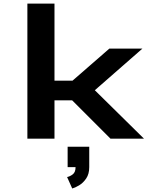

<svg xmlns="http://www.w3.org/2000/svg" viewBox="-20 -770 895 1066"><path d="M132 0V-750H282.5V-322H382.5L587 -500H770.5L506.5 -269L779.5 0H593.5L380.5 -213H282.5V0ZM355.5 158V44.5H475.5V158Q475.5 196 458.5 221Q441.5 246 419 259.2Q396.5 272.5 381 276.5L352.5 213Q369 209.5 384.2 197.8Q399.5 186 399.5 158Z"/></svg>

Font: Trispace SemiExpanded SemiBold
Style: Regular
Weight: 600
Width: 6
Designer: Tyler Finck
Foundry: Etcetera Type Company
Version: Version 1.210; ttfautohint (v1.8.3)